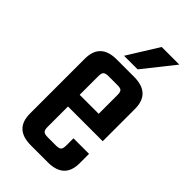

<svg xmlns="http://www.w3.org/2000/svg" viewBox="-206 -711 771 771"><g transform="rotate(45 180.0 -325.5)"><path d="M327.1 -650.9 222.2 -519H145L227.1 -650.9ZM129.9 -282.2H237.8V-388.2Q237.8 -405.8 232.2 -411.4Q226.6 -417 209 -417H160.2Q142.1 -417 136 -411.1Q129.9 -405.3 129.9 -388.2ZM134.8 -487.8H232.9Q327.1 -487.8 327.1 -398.9V-215.8H129.9V-100.1Q129.9 -83 136 -76.9Q142.1 -70.8 160.2 -70.8H206.1Q224.1 -70.8 230 -76.9Q235.8 -83 235.8 -101.1V-141.1H324.2V-87.9Q324.2 0 231 0H134.8Q42 0 42 -87.9V-398.9Q42 -487.8 134.8 -487.8Z"/></g></svg>

Font: Teko
Style: Regular
Weight: 400
Designer: Manushi Parikh, Jonny Pinhorn
Foundry: Indian Type Foundry
Version: Version 2.000;PS 1.0;hotconv 1.0.79;makeotf.lib2.5.61930